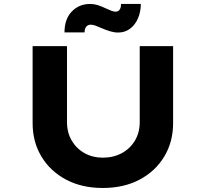

<svg xmlns="http://www.w3.org/2000/svg" viewBox="-20 -930 1024 956"><path d="M491.6 6Q387.5 6 308.9 -35.7Q230.4 -77.4 186.4 -150.4Q142.4 -223.4 142.4 -317V-700.4H313.6V-322Q313.6 -270.1 337 -230.2Q360.4 -190.3 400.7 -167.6Q441.1 -144.9 491.6 -144.9Q545 -144.9 586.7 -167.6Q628.3 -190.3 652 -230.2Q675.7 -270.1 675.7 -322V-700.4H841.9V-317Q841.9 -223.4 797.8 -150.4Q753.8 -77.4 675.1 -35.7Q596.4 6 491.6 6ZM568.5 -768Q548.9 -768 528.6 -774.1Q508.3 -780.1 484.4 -790.4Q466.2 -798.6 454 -802.9Q441.7 -807.1 431.7 -807.1Q417.5 -807.1 409.3 -796.9Q401.1 -786.6 401.1 -768.6H301.1Q301.1 -834.6 337.3 -872.5Q373.4 -910.3 428.9 -910.3Q446.5 -910.3 464.2 -905.3Q481.9 -900.3 508.3 -887.7Q524.6 -880 535.5 -876Q546.5 -872 555.5 -872Q568.9 -872 576 -882.6Q583.2 -893.1 582.2 -910.3H681.1Q681.1 -871.5 667.1 -838.9Q653.1 -806.3 627.7 -787.2Q602.4 -768 568.5 -768Z"/></svg>

Font: Lexend Peta
Style: Regular
Weight: 400
Designer: Bonnie Shaver-Troup, Thomas Jockin
Foundry: Lexend
Version: Version 1.007